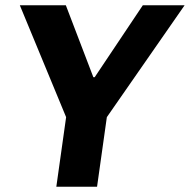

<svg xmlns="http://www.w3.org/2000/svg" viewBox="-20 -706 718 726"><path d="M333 -414H338L520 -686H678L384 -263L347 0H193L230 -263L55 -686H229Z"/></svg>

Font: Chivo
Style: Bold Italic
Weight: 700
Italic angle: -8.05°
Designer: Hector Gatti
Foundry: Omnibus-Type
Version: Version 1.007